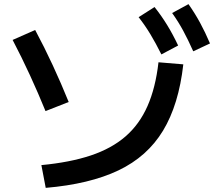

<svg xmlns="http://www.w3.org/2000/svg" viewBox="-20 -875 1040 928"><path d="M180 -77Q318 -90 418.5 -123.5Q519 -157 586.5 -215.5Q654 -274 693 -362.5Q732 -451 746 -574L866 -564Q844 -369 768 -243.5Q692 -118 552.5 -51.5Q413 15 201 33ZM200 -338Q165 -424 125 -511Q85 -598 41 -682L150 -730Q194 -648 235 -559.5Q276 -471 312 -382ZM760 -612Q733 -666 707.5 -708.5Q682 -751 650 -792L727 -841Q761 -798 788.5 -753Q816 -708 841 -655ZM914 -627Q889 -683 865.5 -726.5Q842 -770 812 -812L891 -855Q922 -811 947 -765Q972 -719 995 -665Z"/></svg>

Font: M PLUS 1 Code SemiBold
Style: Regular
Weight: 600
Designer: Coji Morishita
Foundry: UNDERFOREST DESIGN
Version: Version 1.005